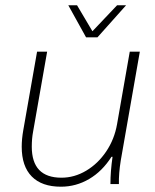

<svg xmlns="http://www.w3.org/2000/svg" viewBox="-20 -695 586 725"><path d="M62 -141Q62 -170 68 -204L120 -500H158L105 -198Q100 -172 100 -141Q100 -24 212 -24Q261 -24 305.5 -50.5Q350 -77 381 -123Q412 -169 422 -226L470 -500H508L436 -89Q428 -39 429 0H397Q397 -48 405 -103H401Q366 -48 316.5 -19Q267 10 210 10Q138 10 100 -28.5Q62 -67 62 -141ZM238 -675H271L329 -577L422 -675H456L348 -554H305Z"/></svg>

Font: Sarabun Thin
Style: Italic
Weight: 250
Italic angle: -10°
Designer: Suppakit Chalermlarp | Katatrad Co.,Ltd.
Foundry: Cadson Demak Co.,Ltd.
Version: Version 1.000; ttfautohint (v1.6)